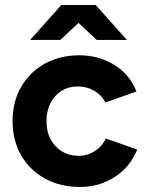

<svg xmlns="http://www.w3.org/2000/svg" viewBox="-20 -732 586 764"><path d="M298 12Q220 12 159 -21.5Q98 -55 64 -114.5Q30 -174 30 -250Q30 -327 64 -386Q98 -445 158 -478.5Q218 -512 296 -512Q371 -512 433 -475Q495 -438 523 -368L399 -324Q385 -353 355.5 -370.5Q326 -388 290 -388Q253 -388 225 -370.5Q197 -353 181 -322Q165 -291 165 -250Q165 -209 181 -178.5Q197 -148 226 -130Q255 -112 292 -112Q328 -112 357.5 -131Q387 -150 401 -181L526 -137Q497 -66 435.5 -27Q374 12 298 12ZM365 -573 225 -704V-712H361L485 -573ZM100 -573 224 -712H360V-704L220 -573Z"/></svg>

Font: Figtree Light
Style: Bold
Weight: 700
Version: Version 2.002